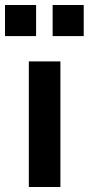

<svg xmlns="http://www.w3.org/2000/svg" viewBox="-39 -746 354 766"><path d="M76 0V-501H202V0ZM171 -602V-726H295V-602ZM-19 -602V-726H105V-602Z"/></svg>

Font: Nunito Sans 7pt Condensed
Style: Bold
Weight: 700
Width: 3
Designer: Vernon Adams
Foundry: Vernon Adams
Version: Version 3.101;gftools[0.9.27]